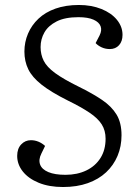

<svg xmlns="http://www.w3.org/2000/svg" viewBox="-20 -737 539 771"><path d="M468 -194Q468 -149 452 -111Q436 -73 406 -45Q376 -17 332.5 -1.5Q289 14 233 14Q177 14 135.5 -3Q94 -20 71.5 -48.5Q49 -77 49 -111Q49 -140 65 -157Q81 -174 104 -174Q120 -174 134.5 -168Q149 -162 161 -151L146 -120Q134 -96 141 -76.5Q148 -57 174 -46Q200 -35 243 -35Q290 -35 326.5 -52.5Q363 -70 383.5 -102.5Q404 -135 404 -180Q404 -213 388.5 -237.5Q373 -262 339.5 -284.5Q306 -307 253 -333Q185 -367 147 -397Q109 -427 93.5 -459Q78 -491 78 -530Q78 -568 92.5 -602Q107 -636 134.5 -662Q162 -688 203 -702.5Q244 -717 297 -717Q347 -717 387 -701Q427 -685 449.5 -657.5Q472 -630 472 -597Q472 -571 458 -555.5Q444 -540 421 -540Q403 -540 388 -547Q373 -554 364 -564L380 -595Q390 -615 384 -631.5Q378 -648 355.5 -658Q333 -668 295 -668Q241 -668 207.5 -651Q174 -634 158.5 -607Q143 -580 143 -548Q143 -518 155.5 -493Q168 -468 201.5 -443.5Q235 -419 296 -389Q351 -362 389.5 -336Q428 -310 448 -277Q468 -244 468 -194Z"/></svg>

Font: Literata 18pt Light
Style: Italic
Weight: 300
Italic angle: -2°
Designer: Latin by Veronika Burian and Jose Scaglione. Greek by Irene Vlachou. Cyrillic by Vera Evstafieva
Foundry: TypeTogether
Version: Version 3.103;gftools[0.9.29]